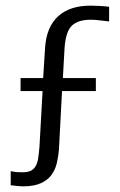

<svg xmlns="http://www.w3.org/2000/svg" viewBox="-20 -549 427 681"><path d="M53 -272H133L140 -381Q145 -454 186.5 -491.5Q228 -529 301 -529Q313 -529 332 -528Q351 -527 367 -525V-473Q348 -475 332 -477Q316 -479 302 -479Q257 -479 235 -458Q213 -437 209 -379L203 -272H320V-226H200L189 -18Q187 6 181.5 29.5Q176 53 162.5 71.5Q149 90 124.5 101Q100 112 61 112Q53 112 44 111Q35 110 18 108V58Q30 61 41.5 61.5Q53 62 61 62Q77 62 87.5 57.5Q98 53 105 42.5Q112 32 115 14.5Q118 -3 120 -29L131 -226H53Z"/></svg>

Font: Zilla Slab Regular
Style: Regular
Weight: 400
Designer: Typotheque.com
Foundry: Typotheque type foundry
Version: Version 1.0; 2017